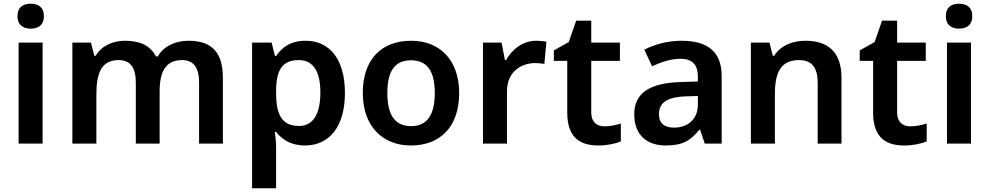

<svg xmlns="http://www.w3.org/2000/svg" viewBox="-20 -772 5319 1032"><path d="M145 -752C106 -752 74 -735 74 -685C74 -636 106 -618 145 -618C184 -618 216 -636 216 -685C216 -735 184 -752 145 -752ZM209 -543H80V0H209Z M993 -553C927 -553 862 -527 828 -469H818C789 -526 733 -553 652 -553C589 -553 527 -528 494 -472H487L469 -543H369V0H498V-264C498 -383 527 -449 618 -449C681 -449 710 -408 710 -328V0H838V-281C838 -389 872 -449 959 -449C1021 -449 1050 -408 1050 -328V0H1178V-354C1178 -493 1116 -553 993 -553Z M1623 -553C1541 -553 1494 -516 1464 -471H1458L1440 -543H1335V240H1464V20C1464 -6 1461 -38 1457 -63H1464C1494 -25 1540 10 1620 10C1746 10 1834 -87 1834 -272C1834 -457 1749 -553 1623 -553ZM1586 -449C1665 -449 1702 -386 1702 -274C1702 -163 1665 -95 1588 -95C1493 -95 1464 -158 1464 -273V-289C1466 -396 1497 -449 1586 -449Z M2448 -272C2448 -452 2341 -553 2191 -553C2029 -553 1930 -452 1930 -272C1930 -92 2038 10 2188 10C2348 10 2448 -92 2448 -272ZM2062 -272C2062 -387 2100 -448 2189 -448C2278 -448 2317 -387 2317 -272C2317 -158 2278 -94 2190 -94C2100 -94 2062 -158 2062 -272Z M2863 -553C2789 -553 2732 -506 2700 -449H2694L2676 -543H2576V0H2705V-281C2705 -385 2779 -433 2858 -433C2872 -433 2894 -431 2906 -428L2917 -548C2903 -551 2880 -553 2863 -553Z M3229 -93C3187 -93 3158 -117 3158 -167V-445H3312V-543H3158V-661H3077L3037 -546L2957 -501V-445H3029V-166C3029 -29 3102 10 3196 10C3244 10 3289 0 3317 -12V-108C3291 -100 3260 -93 3229 -93Z M3643 -553C3569 -553 3497 -533 3443 -505L3485 -416C3533 -438 3584 -456 3638 -456C3696 -456 3731 -429 3731 -361V-334L3638 -331C3471 -326 3389 -271 3389 -158C3389 -43 3461 10 3558 10C3649 10 3692 -16 3739 -75H3743L3768 0H3859V-364C3859 -493 3784 -553 3643 -553ZM3666 -254 3731 -256V-210C3731 -129 3675 -86 3602 -86C3554 -86 3522 -107 3522 -157C3522 -215 3557 -250 3666 -254Z M4309 -553C4241 -553 4176 -528 4141 -472H4134L4116 -543H4016V0H4145V-264C4145 -383 4176 -449 4276 -449C4344 -449 4375 -408 4375 -327V0H4503V-354C4503 -493 4430 -553 4309 -553Z M4873 -93C4831 -93 4802 -117 4802 -167V-445H4956V-543H4802V-661H4721L4681 -546L4601 -501V-445H4673V-166C4673 -29 4746 10 4840 10C4888 10 4933 0 4961 -12V-108C4935 -100 4904 -93 4873 -93Z M5135 -752C5096 -752 5064 -735 5064 -685C5064 -636 5096 -618 5135 -618C5174 -618 5206 -636 5206 -685C5206 -735 5174 -752 5135 -752ZM5199 -543H5070V0H5199Z"/></svg>

Font: Noto Sans Thaana SemiBold
Style: Regular
Weight: 600
Designer: David Williams
Foundry: Google Inc.
Version: Version 3.001